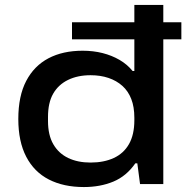

<svg xmlns="http://www.w3.org/2000/svg" viewBox="-20 -744 753 776"><path d="M319 12Q237 12 177.5 -18.5Q118 -49 86 -110.5Q54 -172 54 -263Q54 -356 86 -417Q118 -478 176 -508.5Q234 -539 314 -539Q357 -539 394.5 -529.5Q432 -520 463 -502Q494 -484 516 -457H523V-724H640V0H546L535 -84H527Q491 -32 438 -10Q385 12 319 12ZM346 -87Q400 -87 440 -105.5Q480 -124 501.5 -162Q523 -200 523 -258V-268Q523 -312 510.5 -344Q498 -376 474.5 -397Q451 -418 418.5 -429Q386 -440 346 -440Q294 -440 255 -421Q216 -402 195 -365.5Q174 -329 174 -271V-255Q174 -198 195.5 -161Q217 -124 255.5 -105.5Q294 -87 346 -87ZM271 -585V-654H713V-585Z"/></svg>

Font: Archivo Expanded Medium
Style: Regular
Weight: 500
Width: 7
Designer: Hector Gatti
Foundry: Omnibus-Type
Version: Version 2.001